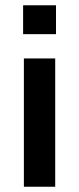

<svg xmlns="http://www.w3.org/2000/svg" viewBox="-20 -710 301 730"><path d="M67.9 -580.1V-689.9H192.9V-580.1ZM70.8 0V-487.8H189.9V0Z"/></svg>

Font: HK Grotesk Legacy
Style: Bold
Weight: 700
Designer: Alfredo Marco Pradil
Foundry: Hanken Design Co.
Version: Version 2.022;PS 002.022;hotconv 1.0.88;makeotf.lib2.5.64775